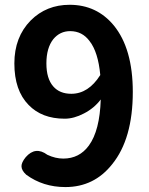

<svg xmlns="http://www.w3.org/2000/svg" viewBox="-20 -756 615 790"><path d="M249 13.7Q157.2 13.7 87.9 -37.1Q68.4 -54.7 68.4 -72.3Q68.4 -87.9 85.9 -109.4Q126 -155.3 174.8 -119.1Q208 -103.5 240.2 -103.5Q306.6 -103.5 345.7 -157.2Q390.6 -218.8 394.5 -346.7Q367.2 -310.5 325.2 -289.1Q284.2 -267.6 246.1 -267.6Q152.3 -267.6 97.7 -324.2Q39.1 -383.8 39.1 -495.1Q39.1 -603.5 106.4 -671.9Q170.9 -736.3 266.6 -736.3Q377.9 -736.3 448.2 -651.4Q526.4 -555.7 526.4 -377.9Q526.4 -184.6 441.4 -80.1Q367.2 13.7 249 13.7ZM273.4 -370.1Q343.8 -370.1 392.6 -447.3Q383.8 -542 348.6 -586.9Q318.4 -627.9 268.6 -627.9Q226.6 -627.9 199.2 -594.7Q170.9 -558.6 170.9 -495.1Q170.9 -432.6 199.2 -400.4Q225.6 -370.1 273.4 -370.1Z"/></svg>

Font: Bpmf GenSen Rounded B
Style: B
Weight: 700
Foundry: But Ko
Version: Version 1.320